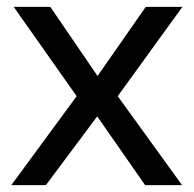

<svg xmlns="http://www.w3.org/2000/svg" viewBox="-20 -541 566 561"><path d="M513 -521 324 -260 512 0H404L264 -201L114 0H13L204 -260L20 -521H127L265 -319L406 -521Z"/></svg>

Font: Nacelle
Style: Regular
Weight: 400
Designer: Sora Sagano
Foundry: Sora Sagano
Version: Version 1.000;FEAKit 1.0